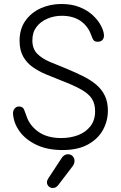

<svg xmlns="http://www.w3.org/2000/svg" viewBox="-20 -735 605 961"><path d="M293 16Q217 16 162.5 -10Q108 -36 78 -77.5Q48 -119 45 -167Q45 -182 53.5 -192Q62 -202 75 -202Q94 -202 100.5 -186.5Q107 -171 113 -153Q128 -107 172 -75.5Q216 -44 287 -44Q332 -44 370.5 -58.5Q409 -73 432.5 -103Q456 -133 456 -178Q456 -214 441 -239Q426 -264 389 -285.5Q352 -307 284 -333Q248 -347 211 -362.5Q174 -378 144 -399Q114 -420 96 -452Q78 -484 78 -531Q78 -590 107 -631Q136 -672 183.5 -693.5Q231 -715 287 -715Q339 -715 378 -699.5Q417 -684 443.5 -659.5Q470 -635 484 -609Q498 -583 500 -563Q502 -547 494 -536.5Q486 -526 469 -526Q454 -526 448 -534.5Q442 -543 437 -558Q421 -604 383.5 -630Q346 -656 289 -656Q251 -656 217 -641.5Q183 -627 162.5 -600Q142 -573 142 -533Q142 -491 166 -466.5Q190 -442 229 -425.5Q268 -409 311 -392Q359 -372 397 -353Q435 -334 462.5 -310.5Q490 -287 505 -255.5Q520 -224 520 -181Q520 -130 495.5 -85Q471 -40 420.5 -12Q370 16 293 16ZM244 206Q232 206 223.5 197.5Q215 189 215 178Q215 173 216.5 168.5Q218 164 221 159L288 57Q294 47 302.5 42Q311 37 320 37Q334 37 343.5 46.5Q353 56 353 71Q353 76 351 82.5Q349 89 345 95L271 192Q260 206 244 206Z"/></svg>

Font: National Park Light
Style: Regular
Weight: 300
Designer: Andrea Herstowski, Ben Hoepner
Version: Version 1.009